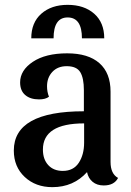

<svg xmlns="http://www.w3.org/2000/svg" viewBox="-20 -750 540 792"><path d="M109 -592Q109 -657 150.5 -693.5Q192 -730 259 -730Q327 -730 368.5 -693.5Q410 -657 410 -592H318Q318 -678 259 -678Q201 -678 201 -592ZM339 -40Q283 22 196 22Q127 22 82 -20Q37 -62 37 -129Q37 -291 326 -291V-378Q326 -428 311 -452.5Q296 -477 255 -477Q218 -477 196 -453.5Q174 -430 174 -394Q174 -371 182 -351Q168 -340 141 -340Q105 -340 84 -358Q63 -376 63 -410Q63 -460 115.5 -495Q168 -530 257 -530Q344 -530 390 -489.5Q436 -449 436 -372V-82Q436 -33 467 -16Q451 15 408 15Q380 15 362 0Q344 -15 339 -40ZM239 -45Q283 -45 305 -78.5Q327 -112 327 -162V-241Q157 -241 157 -133Q157 -93 179 -69Q201 -45 239 -45Z"/></svg>

Font: Sansita
Style: Regular
Weight: 400
Designer: Pablo Cosgaya
Foundry: Omnibus-Type
Version: Version 1.006;hotconv 1.0.109;makeotfexe 2.5.65596